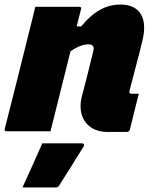

<svg xmlns="http://www.w3.org/2000/svg" viewBox="-48 -577 668 844"><path d="M107 -547H300Q312 -547 308 -536Q303 -517 298.5 -498.5Q294 -480 289 -461H309Q350 -511 392 -534Q434 -557 481 -557Q545 -557 571 -515Q597 -473 577 -394Q564 -340 549.5 -286Q535 -232 521 -177Q519 -171 522 -168Q525 -165 530 -165H562Q552 -126 542.5 -86.5Q533 -47 523 -8Q520 3 509 3H426Q380 3 350.5 -18Q321 -39 311 -73.5Q301 -108 311 -150Q324 -199 336.5 -248.5Q349 -298 362 -352Q370 -382 341 -382Q324 -382 305 -375Q286 -368 262 -352Q240 -264 218 -176Q196 -88 174 0H-19Q-30 0 -27 -11Q1 -121 28.5 -230.5Q56 -340 83 -449Q90 -476 96 -501Q102 -526 107 -547ZM138 53H312Q318 53 320.5 57.5Q323 62 319 68Q291 114 267 151.5Q243 189 213 237Q211 241 207 244Q203 247 196 247H51Q75 194 95 149.5Q115 105 138 53Z"/></svg>

Font: Recursive Mn Lnr St Blk
Style: Italic
Weight: 900
Italic angle: -15°
Monospace: yes
Version: Version 1.079;hotconv 1.0.112;makeotfexe 2.5.65598; ttfautoh